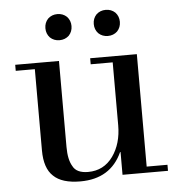

<svg xmlns="http://www.w3.org/2000/svg" viewBox="-51 -731 732 791"><g transform="rotate(-5 315.0 -335.5)"><path d="M425 0V-94H423Q375 12 250 12Q174 12 139 -22Q103 -55 103 -129V-465H24V-490H205V-134Q205 -82 222 -54Q237 -24 285 -24Q350 -24 388 -77Q425 -129 425 -205V-465H334V-490H527V-25H613V0ZM376 -668Q392 -683 415 -683Q438 -683 454 -668Q469 -652 469 -629Q469 -606 454 -590Q438 -575 415 -575Q392 -575 376 -590Q361 -606 361 -629Q361 -652 376 -668ZM176 -668Q192 -683 215 -683Q238 -683 254 -668Q269 -652 269 -629Q269 -606 254 -590Q238 -575 215 -575Q192 -575 176 -590Q161 -606 161 -629Q161 -652 176 -668Z"/></g></svg>

Font: Bailleul Roman
Style: Roman
Weight: 400
Version: Version 1